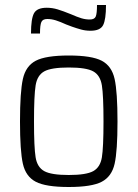

<svg xmlns="http://www.w3.org/2000/svg" viewBox="-20 -740 550 768"><path d="M60 -254Q60 -372 71.5 -424Q83 -476 123 -497Q163 -518 255 -518Q347 -518 387 -497Q427 -476 438.5 -424Q450 -372 450 -254Q450 -136 438.5 -85Q427 -34 387 -13Q347 8 255 8Q163 8 123 -13Q83 -34 71.5 -85Q60 -136 60 -254ZM394 -254Q394 -358 387.5 -398.5Q381 -439 353 -454.5Q325 -470 255 -470Q185 -470 157 -454.5Q129 -439 122.5 -398.5Q116 -358 116 -254Q116 -150 122.5 -110.5Q129 -71 157 -55.5Q185 -40 255 -40Q325 -40 353 -55.5Q381 -71 387.5 -110.5Q394 -150 394 -254ZM167 -709Q189 -709 210.5 -702.5Q232 -696 264 -683Q289 -672 305.5 -667Q322 -662 339 -662Q358 -662 363 -674Q368 -686 368 -720H404Q404 -662 392.5 -639.5Q381 -617 342 -617Q322 -617 304 -622Q286 -627 269 -633Q252 -639 245 -642Q221 -653 203.5 -658.5Q186 -664 169 -664Q151 -664 145.5 -652Q140 -640 140 -606H104Q104 -665 116 -687Q128 -709 167 -709Z"/></svg>

Font: Saira SemiCondensed Light
Style: Regular
Weight: 300
Width: 4
Designer: Hector Gatti with collaboration of the Omnibus-Type team
Foundry: Omnibus-Type
Version: Version 0.072; ttfautohint (v1.8)